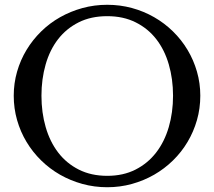

<svg xmlns="http://www.w3.org/2000/svg" viewBox="-20 -764 890 798"><path d="M425.8 14.2Q372.1 14.2 322.5 0.5Q272.9 -13.2 229.7 -37.8Q186.5 -62.5 151.1 -97.2Q115.7 -131.8 90.3 -174.1Q64.9 -216.3 51 -264.9Q37.1 -313.5 37.1 -366.2Q37.1 -418 51 -466.3Q64.9 -514.6 90.3 -556.6Q115.7 -598.6 151.1 -633.3Q186.5 -668 229.7 -692.4Q272.9 -716.8 322.5 -730.5Q372.1 -744.1 425.8 -744.1Q479 -744.1 528.3 -730.7Q577.6 -717.3 620.6 -692.6Q663.6 -668 699 -633.3Q734.4 -598.6 759.5 -556.6Q784.7 -514.6 798.6 -466.3Q812.5 -418 812.5 -366.2Q812.5 -313.5 798.6 -264.9Q784.7 -216.3 759.5 -174.1Q734.4 -131.8 699 -97.2Q663.6 -62.5 620.6 -37.8Q577.6 -13.2 528.3 0.5Q479 14.2 425.8 14.2ZM425.8 -33.2Q492.2 -33.2 543.2 -59.1Q594.2 -85 628.9 -129.9Q663.6 -174.8 681.4 -235.6Q699.2 -296.4 699.2 -366.2Q699.2 -435.5 681.6 -496.1Q664.1 -556.6 629.6 -601.1Q595.2 -645.5 543.9 -671.1Q492.7 -696.8 425.8 -696.8Q357.9 -696.8 306.9 -671.1Q255.9 -645.5 221.4 -601.1Q187 -556.6 169.7 -496.1Q152.3 -435.5 152.3 -366.2Q152.3 -296.4 169.9 -235.6Q187.5 -174.8 221.9 -129.9Q256.3 -85 307.6 -59.1Q358.9 -33.2 425.8 -33.2Z"/></svg>

Font: Federo
Style: Regular
Weight: 400
Designer: Olexa M. Volochay | Cyreal.org
Foundry: Olexa M. Volochay | Cyreal.org
Version: Version 1.000